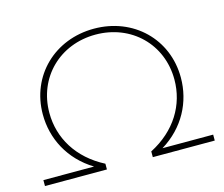

<svg xmlns="http://www.w3.org/2000/svg" viewBox="-100 -837 1130 970"><g transform="rotate(-15 465.0 -352.0)"><path d="M21 0H345V-30C209 -100 138 -219 138 -351C138 -536 278 -673 465 -673C652 -673 792 -536 792 -351C792 -219 721 -100 585 -30V0H909V-31H644C765 -105 826 -225 826 -352C826 -554 671 -704 465 -704C259 -704 104 -554 104 -352C104 -225 165 -105 286 -31H21Z"/></g></svg>

Font: Chess Sans ExtraLight
Style: Regular
Weight: 275
Designer: Wolf Bōese
Foundry: Wolf Bōese
Version: Version 7.223;Glyphs 3.3 (3306)